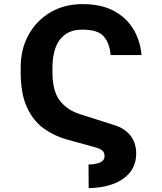

<svg xmlns="http://www.w3.org/2000/svg" viewBox="-20 -742 805 953"><path d="M420.1 191.8 419.4 74.6Q451 74.2 475 65.2Q498.9 56.1 498.9 31.6Q498.9 14.9 488.1 5.5Q477.3 -3.9 453.1 -10.7L309.3 -50.4Q248.6 -67.5 196.9 -104.6Q145.2 -141.7 114 -209Q82.7 -276.3 82.7 -383.2V-407.7Q82.7 -498.9 122.2 -569.8Q161.6 -640.6 230.8 -681.1Q300.1 -721.6 389.6 -721.6Q481.9 -721.6 544.6 -688.2Q607.2 -654.8 641.7 -597.7Q676.1 -540.5 682.5 -468.8H528.8Q524.5 -527 495.4 -560.9Q466.3 -594.8 389.6 -594.8Q335.6 -594.8 302.7 -570.3Q269.9 -545.8 255.1 -503.6Q240.4 -461.3 240.4 -408.4V-383.2Q240.4 -290.1 276.6 -242.9Q312.9 -195.7 375.7 -175.8L546.2 -121.4Q601.2 -104.4 628.7 -67.5Q656.2 -30.5 655.9 19.2Q656.2 73.9 626.4 112Q596.6 150.2 543.3 170.5Q490.1 190.7 420.1 191.8Z"/></svg>

Font: Inter UI
Style: Bold
Weight: 700
Designer: Rasmus Andersson
Foundry: rsms
Version: 3.2;8d6f07862